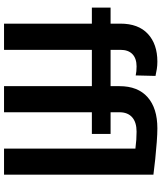

<svg xmlns="http://www.w3.org/2000/svg" viewBox="56 -856 800 952"><g transform="rotate(90 456.0 -380.0)"><path d="M227.1 0H97.2V-435.5H17.6V-528.3H97.2V-577.1Q97.2 -666 147.9 -713.1Q198.7 -760.3 285.6 -760.3Q304.2 -760.3 322 -757.6Q339.8 -754.9 356.4 -751L354 -652.8Q335 -657.2 309.6 -657.2Q270 -657.2 248.5 -636.7Q227.1 -616.2 227.1 -577.1V-528.3H407.2V-572.3Q407.2 -663.6 461.9 -711.9Q516.6 -760.3 616.2 -760.3Q643.6 -760.3 684.3 -757.3Q725.1 -754.4 768.3 -749.8Q811.5 -745.1 846.2 -740.7V0H716.8V-651.4Q694.3 -654.3 673.3 -655.8Q652.3 -657.2 632.8 -657.2Q586.4 -657.2 561.5 -635.3Q536.6 -613.3 536.6 -572.3V-528.3H644V-435.5H536.6V0H407.2V-435.5H227.1Z"/></g></svg>

Font: Vazirmatn UI FD SemiBold
Style: Regular
Weight: 600
Designer: Saber Rastikerdar
Foundry: Saber Rastikerdar
Version: Version 33.003